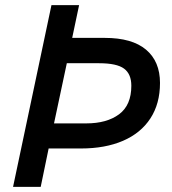

<svg xmlns="http://www.w3.org/2000/svg" viewBox="-20 -730 670 750"><path d="M31 0 181 -710H289L262 -582H389Q496 -582 550.5 -536Q605 -490 605 -406Q605 -325 567.5 -267.5Q530 -210 460.5 -180Q391 -150 296 -150H170L139 0ZM367 -483H241L191 -248H317Q397 -248 445 -283.5Q493 -319 493 -395Q493 -441 464.5 -462Q436 -483 367 -483Z"/></svg>

Font: Geist Medium
Style: Italic
Weight: 500
Italic angle: -12°
Designer: Basement.studio, Andrés Briganti, Mateo Zaragoza
Foundry: Basement.studio, Vercel, Andrés Briganti, Guido Ferreyra, Mateo Zaragoza
Version: Version 1.500; ttfautohint (v1.8.4.7-5d5b)